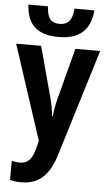

<svg xmlns="http://www.w3.org/2000/svg" viewBox="-65 -814 617 1095"><g transform="rotate(5 243.5 -266.5)"><path d="M430 -773H316C312 -706 285 -679 240 -679C190 -679 168 -703 164 -773H52C59 -664 111 -604 239 -604C365 -604 421 -666 430 -773ZM2 -545 179 -4 170 32C154 99 130 129 81 129C65 129 48 126 35 123V232C53 237 74 240 100 240C200 240 259 185 296 64L483 -545H341L265 -255C255 -217 249 -182 246 -151H242C239 -185 232 -221 223 -256L145 -545Z"/></g></svg>

Font: Noto Sans Display SemiCondensed
Style: Bold
Weight: 700
Width: 4
Designer: Monotype Design Team
Foundry: Monotype Imaging Inc.
Version: Version 1.900